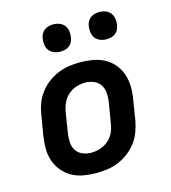

<svg xmlns="http://www.w3.org/2000/svg" viewBox="-111 -827 822 925"><g transform="rotate(-15 300.0 -365.0)"><path d="M256 8Q224 8 192.5 2.5Q161 -3 135 -17.5Q109 -32 89.5 -55.5Q70 -79 60 -108Q50 -137 50 -169Q50 -201 55 -233L72 -333Q76 -360 86 -387Q96 -414 114 -438Q132 -462 156 -480Q180 -498 207 -509Q234 -520 261.5 -524Q289 -528 317 -528Q349 -528 380.5 -522.5Q412 -517 438.5 -502.5Q465 -488 484.5 -464.5Q504 -441 513.5 -412Q523 -383 523.5 -351Q524 -319 518 -287L502 -187Q497 -160 487 -133Q477 -106 459 -82Q441 -58 417 -40Q393 -22 366.5 -11Q340 0 312 4Q284 8 256 8ZM258 -93Q280 -93 302 -100Q324 -107 342.5 -122.5Q361 -138 371 -159.5Q381 -181 384 -203L401 -303Q405 -327 403.5 -350Q402 -373 391 -391Q380 -409 359.5 -418Q339 -427 315 -427Q293 -427 271 -420Q249 -413 231 -397.5Q213 -382 203 -360.5Q193 -339 189 -317L173 -217Q169 -193 170 -170Q171 -147 182 -129Q193 -111 213.5 -102Q234 -93 258 -93ZM469 -602Q453 -602 438 -608Q423 -614 414 -626Q405 -638 403 -654Q401 -670 403 -686Q405 -698 411 -708.5Q417 -719 426.5 -726Q436 -733 447.5 -735.5Q459 -738 470 -738Q486 -738 501 -732Q516 -726 525 -714Q534 -702 536.5 -686Q539 -670 536 -654Q534 -642 528.5 -631.5Q523 -621 513 -614Q503 -607 491.5 -604.5Q480 -602 469 -602ZM239 -602Q223 -602 208 -608Q193 -614 184 -626Q175 -638 173 -654Q171 -670 173 -686Q175 -698 181 -708.5Q187 -719 196.5 -726Q206 -733 217.5 -735.5Q229 -738 240 -738Q256 -738 271 -732Q286 -726 295 -714Q304 -702 306.5 -686Q309 -670 306 -654Q304 -642 298.5 -631.5Q293 -621 283 -614Q273 -607 261.5 -604.5Q250 -602 239 -602Z"/></g></svg>

Font: Iosevka Aile
Style: Bold Italic
Weight: 700
Italic angle: -9°
Designer: Belleve Invis
Foundry: Belleve Invis
Version: Version 28.0.1; ttfautohint (v1.8.4)